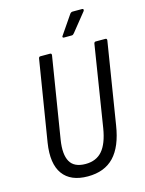

<svg xmlns="http://www.w3.org/2000/svg" viewBox="-125 -910 748 992"><g transform="rotate(-15 249.0 -413.5)"><path d="M220 8Q128 8 87 -48.5Q46 -105 63 -214L133 -646Q135 -655 142 -655H194Q203 -655 202 -645L132 -211Q120 -135 142 -96Q164 -57 225 -57Q282 -57 314.5 -94.5Q347 -132 360 -212L429 -646Q431 -655 438 -655H490Q499 -655 498 -645L428 -209Q411 -99 360 -45.5Q309 8 220 8ZM285 -717Q281 -717 279 -720Q277 -723 281 -728L348 -826Q354 -835 363 -835H414Q419 -835 420.5 -831.5Q422 -828 419 -823L341 -726Q337 -721 334 -719Q331 -717 326 -717Z"/></g></svg>

Font: Sofia Sans Condensed
Style: Italic
Weight: 400
Italic angle: -9°
Designer: Botio Nikoltchev, Ani Petrova
Foundry: lettersoup
Version: Version 4.101